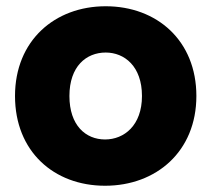

<svg xmlns="http://www.w3.org/2000/svg" viewBox="-20 -586 677 614"><path d="M316 8C480 8 608 -102 608 -279C608 -456 482 -566 318 -566C155 -566 28 -456 28 -279C28 -102 152 8 316 8ZM316 -140C254 -140 202 -185 202 -279C202 -374 256 -418 318 -418C378 -418 434 -374 434 -279C434 -185 377 -140 316 -140Z"/></svg>

Font: Arvore Sans
Style: Bold
Weight: 700
Designer: Jonny Pinhorn (Latin) Dan Schunck (customization for Arvore)
Version: Version 1.000;Glyphs 3.3 (3305)